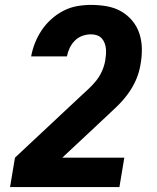

<svg xmlns="http://www.w3.org/2000/svg" viewBox="-20 -763 640 783"><path d="M21 0 41 -120 305 -367Q322 -383 339.5 -399Q357 -415 371.5 -433Q386 -451 395.5 -472Q405 -493 409 -515Q411 -527 412 -539.5Q413 -552 412 -564Q411 -576 406.5 -587.5Q402 -599 394.5 -607Q387 -615 375.5 -619Q364 -623 351 -623Q334 -623 316.5 -617Q299 -611 285.5 -597.5Q272 -584 264 -567Q256 -550 253 -533H107Q112 -561 123 -588.5Q134 -616 150.5 -640.5Q167 -665 190 -685.5Q213 -706 239.5 -719.5Q266 -733 294.5 -738Q323 -743 351 -743Q384 -743 415.5 -737.5Q447 -732 473.5 -717Q500 -702 519.5 -678.5Q539 -655 548.5 -626Q558 -597 558.5 -564.5Q559 -532 553 -500Q548 -468 534.5 -437Q521 -406 500.5 -378.5Q480 -351 455 -327Q430 -303 404 -279L234 -120H487L467 0Z"/></svg>

Font: Iosevka SS04 Heavy Extended
Style: Italic
Weight: 900
Width: 7
Italic angle: -9°
Monospace: yes
Designer: Belleve Invis
Foundry: Belleve Invis
Version: Version 19.0.0; ttfautohint (v1.8.4)